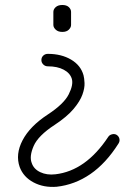

<svg xmlns="http://www.w3.org/2000/svg" viewBox="-20 -736 556 770"><path d="M172 -520Q226 -520 265 -497Q304 -474 315 -434Q318 -423 319 -403Q320 -383 310.5 -356.5Q301 -330 275 -299Q249 -268 199 -235Q133 -192 115 -150.5Q97 -109 107 -83Q115 -58 141.5 -45.5Q168 -33 202 -37Q324 -51 414 -187Q419 -195 429.5 -197.5Q440 -200 448 -195Q457 -189 459 -179Q461 -169 455 -160Q405 -81 342.5 -38Q280 5 207 13Q155 17 114.5 -4.5Q74 -26 59 -66Q41 -117 70.5 -173.5Q100 -230 172 -277Q236 -319 255.5 -357.5Q275 -396 268 -420Q261 -443 235.5 -456.5Q210 -470 172 -470Q161 -470 153.5 -477.5Q146 -485 146 -495Q146 -506 153.5 -513Q161 -520 172 -520ZM230 -716Q247 -716 256 -707.5Q265 -699 265 -688V-636Q265 -626 256 -617Q247 -608 230 -608Q213 -608 203.5 -617Q194 -626 194 -636V-688Q194 -699 203.5 -707.5Q213 -716 230 -716Z"/></svg>

Font: Kurewa Gothic CJK TC Regular
Style: Regular
Weight: 400
Designer: Max Yao
Foundry: Max-Everyday
Version: Version 1.071; ttfautohint (v1.8.3)